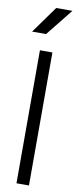

<svg xmlns="http://www.w3.org/2000/svg" viewBox="-104 -982 406 1015"><g transform="rotate(10 99.0 -474.5)"><path d="M82 -804H7L111 -949H198ZM65 0V-714H132V0Z"/></g></svg>

Font: Arcon
Style: Regular
Weight: 400
Designer: M. Zarth
Foundry: martin zarth - visuelle & digitale kommunikation
Version: Version 1.131;PS 001.131;hotconv 1.0.70;makeotf.lib2.5.58329